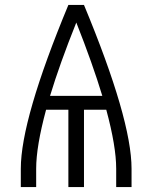

<svg xmlns="http://www.w3.org/2000/svg" viewBox="-20 -755 615 775"><path d="M64 0V-74Q64 -273 256 -735H319Q511 -273 511 -74V0H449V-74Q449 -164 409 -312H319V0H256V-312H166Q126 -164 126 -74V0ZM182 -368H393Q354 -497 288 -664Q221 -497 182 -368Z"/></svg>

Font: Jozsika Light
Style: Regular
Weight: 300
Monospace: yes
Designer: Belleve Invis
Foundry: Belleve Invis
Version: 2.1.0